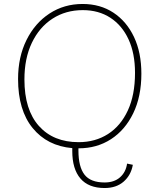

<svg xmlns="http://www.w3.org/2000/svg" viewBox="-20 -740 803 967"><path d="M376 7H375V18Q375 100 405.5 139.5Q436 179 507 179Q555 179 584.5 153Q614 127 620 84L649 90Q640 142 603 174.5Q566 207 507 207Q426 207 385 159Q344 111 344 21V6Q218 -5 144.5 -95Q71 -185 71 -342Q71 -453 113.5 -538.5Q156 -624 229.5 -672Q303 -720 396 -720Q485 -720 551.5 -676Q618 -632 655 -553.5Q692 -475 692 -369Q692 -254 651 -169.5Q610 -85 539 -39Q468 7 376 7ZM376 -24Q460 -24 524 -65Q588 -106 624 -184Q660 -262 660 -373Q660 -471 627.5 -541.5Q595 -612 536 -650.5Q477 -689 397 -689Q311 -689 244.5 -646Q178 -603 140.5 -524.5Q103 -446 103 -340Q103 -187 176 -105.5Q249 -24 376 -24Z"/></svg>

Font: Livvic Thin
Style: Regular
Weight: 250
Designer: Jacques Le Bailly, Baron von Fonthausen
Version: Version 1.001; ttfautohint (v1.8.2)